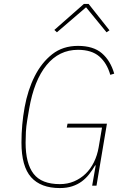

<svg xmlns="http://www.w3.org/2000/svg" viewBox="-20 -943 640 975"><path d="M466 -103H463Q449 -79 432.5 -58Q416 -37 395 -21.5Q374 -6 346.5 3Q319 12 284 12Q187 12 138 -43Q89 -98 89 -219Q89 -310 105 -398Q121 -486 156 -555.5Q191 -625 245 -667.5Q299 -710 376 -710Q454 -710 497.5 -672.5Q541 -635 560 -569L540 -563Q523 -623 484 -656.5Q445 -690 376 -690Q280 -690 216.5 -612.5Q153 -535 128 -390L118 -331Q113 -301 111.5 -273Q110 -245 110 -219Q110 -113 150.5 -60.5Q191 -8 284 -8Q323 -8 356 -22Q389 -36 414.5 -60.5Q440 -85 457 -119.5Q474 -154 481 -195L498 -295H319L323 -315H523L470 0H448ZM430 -923 536 -789 521 -779 417 -906 269 -779 256 -791 406 -923Z"/></svg>

Font: IBM Plex Mono Thin
Style: Italic
Weight: 100
Italic angle: -9°
Monospace: yes
Designer: Mike Abbink, Paul van der Laan, Pieter van Rosmalen
Foundry: Bold Monday
Version: Version 2.3